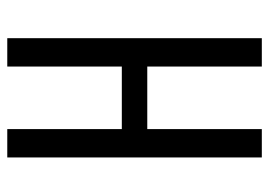

<svg xmlns="http://www.w3.org/2000/svg" viewBox="-126 -614 740 528"><g transform="rotate(90 244.0 -350.0)"><path d="M163 -315V0H85V-700H163V-385H335V-700H413V0H335V-315Z"/></g></svg>

Font: Bebas Neue Regular
Style: Regular
Weight: 400
Designer: Ryoichi Tsunekawa & LGV (GE)
Foundry: Free Software Foundation, Inc.
Version: Version 1.003 August 13, 2016